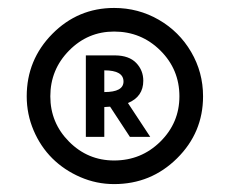

<svg xmlns="http://www.w3.org/2000/svg" viewBox="-20 -860 586 488"><path d="M47.9 -615.2Q47.9 -708 113 -773.9Q178.2 -839.8 270 -839.8Q331.5 -839.8 383.5 -809.8Q435.5 -779.8 465.8 -728Q496.1 -676.3 496.1 -615.2Q496.1 -522.9 429.9 -457.5Q363.8 -392.1 270 -392.1Q225.1 -392.1 184.1 -409.9Q143.1 -427.7 113 -457.5Q83 -487.3 65.4 -528.6Q47.9 -569.8 47.9 -615.2ZM107.9 -615.2Q107.9 -547.9 155.5 -500Q203.1 -452.1 270 -452.1Q338.9 -452.1 387.5 -500Q436 -547.9 436 -615.2Q436 -683.6 387.5 -731.7Q338.9 -779.8 270 -779.8Q203.1 -779.8 155.5 -731.4Q107.9 -683.1 107.9 -615.2ZM198.2 -512.2V-719.2H272.9Q308.1 -718.8 326.2 -700Q344.2 -681.2 344.2 -654.8Q344.2 -614.3 305.2 -598.1L361.8 -512.2H310.1L259.8 -588.9Q256.8 -588.9 252 -588.4Q247.1 -587.9 245.1 -587.9V-512.2ZM245.1 -626Q293.9 -626 293.9 -652.8Q293.9 -681.2 245.1 -681.2Z"/></svg>

Font: Hussar Preview
Style: Bold
Weight: 700
Foundry: Cannot Into Space Fonts, PlusOne Fonts
Version: Version 2.29RC2 "Millennial"